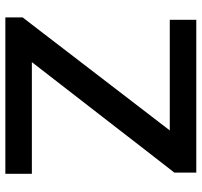

<svg xmlns="http://www.w3.org/2000/svg" viewBox="-38 -715 753 717"><g transform="rotate(90 338.5 -356.5)"><path d="M45 0V-64.5Q72 -99.5 105.8 -143.5Q139.5 -187.5 173.8 -232.2Q208 -277 237 -314.5L467 -614H54V-713H624.5V-631Q580 -574 537.2 -518.8Q494.5 -463.5 451.5 -408L212 -99H629V0Z"/></g></svg>

Font: Commissioner Medium
Style: Regular
Weight: 500
Designer: Kostas Bartsokas
Foundry: Kostas Bartsokas
Version: Version 1.000; ttfautohint (v1.8.3)